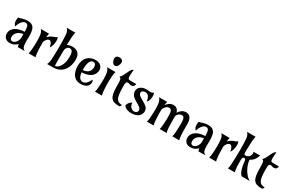

<svg xmlns="http://www.w3.org/2000/svg" viewBox="150 -2115 5218 3480"><g transform="rotate(30 2758.5 -375.0)"><path d="M335.9 0H477.5C452.1 -20.5 431.2 -34.2 423.3 -73.2C410.6 -132.8 417 -201.7 417 -260.7C417 -418 391.6 -502.9 255.9 -502.9C157.2 -502.9 122.6 -468.8 73.2 -468.8C70.8 -456.5 65.4 -430.7 65.4 -401.9C65.4 -365.2 74.2 -324.2 108.9 -302.7C126 -373.5 175.8 -454.1 236.8 -454.1C286.6 -454.1 305.2 -418.5 305.2 -307.6V-302.2C170.9 -299.3 38.6 -242.2 38.6 -110.8C38.6 -55.2 80.1 9.8 163.6 9.8C247.1 9.8 294.9 -24.9 320.8 -56.6ZM195.3 -39.1C164.6 -39.1 144 -62.5 144 -102.5C144 -192.9 219.2 -246.1 305.2 -254.4V-182.1C305.2 -100.6 244.6 -39.1 195.3 -39.1Z M705.1 -493.2H531.7C560.1 -460.9 571.3 -441.4 578.6 -382.3C583 -347.7 584.5 -306.6 584.5 -265.1C584.5 -210 581.5 -154.3 578.6 -111.3C574.7 -52.7 570.8 -31.7 562 0H706.1C697.3 -31.7 693.4 -52.7 689.5 -111.3C686.5 -154.3 683.6 -210 683.6 -265.1C683.6 -280.8 683.6 -296.4 684.1 -311.5C700.2 -355.5 731.9 -393.6 760.3 -397.9C794.4 -402.8 824.2 -373.5 840.8 -283.2C870.1 -320.3 886.2 -390.6 886.2 -451.2C886.2 -480 878.4 -502.4 870.1 -522.5C852.5 -497.6 825.2 -493.2 798.8 -483.9C757.8 -469.2 716.8 -440.9 690.9 -408.7C695.3 -448.2 697.8 -466.3 705.1 -493.2Z M1091.8 -634.8C1095.7 -694.3 1099.6 -714.8 1108.4 -747.1H930.2C953.6 -714.8 972.2 -694.8 977.1 -634.8C989.3 -486.8 984.4 -219.2 977.1 -111.3C973.1 -52.7 963.4 -31.7 949.7 0H1082.5C1222.7 0 1359.4 -102.5 1359.4 -333C1359.4 -444.3 1293.9 -502.9 1195.8 -502.9C1152.8 -502.9 1114.7 -492.7 1085.4 -478C1086.4 -531.7 1088.4 -585 1091.8 -634.8ZM1085.9 -349.6C1085.9 -417.5 1124.5 -454.1 1166.5 -454.1C1228 -454.1 1237.3 -382.8 1237.3 -308.6C1237.3 -164.6 1179.2 -57.6 1089.4 -37.6C1081.5 -101.6 1085.9 -249.5 1085.9 -349.6Z M1826.7 -380.9C1826.7 -428.2 1788.6 -502.9 1678.7 -502.9C1542 -502.9 1445.3 -415.5 1445.3 -253.4C1445.3 -107.9 1505.9 9.8 1652.8 9.8C1846.2 9.8 1835.4 -146 1804.2 -166C1766.1 -83 1717.8 -39.1 1670.4 -39.1C1601.6 -39.1 1572.3 -108.4 1564.5 -182.1C1731.9 -186 1826.7 -262.7 1826.7 -380.9ZM1561.5 -243.7C1561.5 -401.4 1605 -454.1 1659.2 -454.1C1698.2 -454.1 1715.8 -418.5 1715.8 -377.9C1715.8 -298.3 1677.2 -236.3 1561.5 -228.5Z M2027.8 -586.4C2074.7 -586.4 2104.5 -651.9 2104.5 -694.8C2104.5 -728.5 2084 -760.3 2027.8 -760.3C1971.7 -760.3 1951.2 -728.5 1951.2 -694.8C1951.2 -651.9 1979 -586.4 2027.8 -586.4ZM2094.2 -493.2H1920.9C1944.3 -460.9 1960.4 -440.4 1967.8 -381.3C1972.2 -346.7 1973.6 -306.6 1973.6 -265.1C1973.6 -210 1970.7 -154.3 1967.8 -111.3C1963.9 -52.7 1960 -31.7 1951.2 0H2095.2C2086.4 -31.7 2082.5 -52.7 2078.6 -111.3C2075.7 -154.3 2072.8 -210 2072.8 -265.1C2072.8 -343.8 2075.2 -422.9 2094.2 -493.2Z M2346.7 -365.7C2346.7 -410.6 2355.5 -439.5 2389.6 -439.5C2415.5 -439.5 2427.2 -424.8 2457.5 -424.8C2506.8 -424.8 2529.3 -459.5 2529.3 -493.2H2398.4C2363.3 -493.2 2353 -507.8 2353 -568.8C2353 -624.5 2359.4 -674.8 2363.3 -688.5C2296.4 -689.5 2273.4 -515.6 2199.7 -458.5C2237.3 -441.4 2244.6 -439.5 2244.6 -285.6C2244.6 -34.7 2303.7 9.8 2465.3 9.8C2476.1 4.4 2495.6 -23.9 2495.1 -34.2C2355.5 -34.2 2346.7 -147 2346.7 -365.7Z M2737.3 -502.9C2648.4 -502.9 2572.8 -454.1 2572.8 -374.5C2572.8 -210.9 2811.5 -206.1 2811.5 -102.5C2811.5 -68.8 2786.1 -42 2741.7 -42C2671.4 -42 2628.9 -123 2641.1 -164.6C2607.4 -157.7 2559.1 -110.4 2554.2 -59.6C2569.3 -25.9 2627.4 9.8 2715.3 9.8C2868.2 9.8 2911.6 -78.6 2911.6 -144C2911.6 -280.3 2672.9 -298.3 2672.9 -395C2672.9 -426.8 2705.1 -449.2 2742.7 -449.2C2811.5 -449.2 2835 -409.2 2855 -313C2887.2 -344.7 2900.4 -402.8 2900.4 -451.2C2900.4 -480 2896 -502 2887.2 -522C2864.7 -496.6 2846.2 -497.1 2823.2 -497.1C2794.9 -497.1 2767.6 -502.9 2737.3 -502.9Z M3177.2 -493.2H3007.8C3031.2 -460.9 3047.4 -441.4 3054.7 -382.3C3059.1 -347.7 3060.5 -306.6 3060.5 -265.1C3060.5 -210 3057.6 -154.3 3054.7 -111.3C3050.8 -52.7 3046.9 -31.7 3038.1 0H3178.2C3169.4 -31.7 3165.5 -52.7 3161.6 -111.3C3158.7 -154.3 3155.8 -210 3155.8 -265.1C3155.8 -285.2 3155.8 -305.2 3156.7 -324.2C3174.3 -371.6 3210.4 -419.9 3266.1 -419.9C3323.2 -419.9 3327.6 -352.5 3327.6 -265.1C3327.6 -210 3325.2 -154.3 3322.3 -111.3C3317.9 -52.7 3314.5 -31.7 3305.7 0H3449.7C3440.9 -31.7 3437.5 -52.7 3433.1 -111.3C3430.2 -154.3 3429.7 -280.8 3429.7 -335.4V-345.7C3449.7 -385.3 3482.4 -419.9 3529.8 -419.9C3586.9 -419.9 3591.8 -352.5 3591.8 -265.1C3591.8 -210 3589.8 -154.3 3586.9 -111.3C3582.5 -52.7 3579.1 -31.7 3570.3 0H3714.4C3705.6 -31.7 3702.1 -52.7 3697.8 -111.3C3694.8 -154.3 3694.3 -280.8 3694.3 -335.4C3694.3 -436.5 3652.3 -502.9 3572.8 -502.9C3502.4 -502.9 3451.7 -458.5 3421.9 -407.7C3405.8 -467.3 3367.7 -502.9 3309.1 -502.9C3243.7 -502.9 3194.8 -464.4 3164.1 -418C3167.5 -451.2 3170.4 -468.3 3177.2 -493.2ZM3413.6 -302.7 3411.6 -293.9Z M4115.2 0H4256.8C4231.4 -20.5 4210.4 -34.2 4202.6 -73.2C4189.9 -132.8 4196.3 -201.7 4196.3 -260.7C4196.3 -418 4170.9 -502.9 4035.2 -502.9C3936.5 -502.9 3901.9 -468.8 3852.5 -468.8C3850.1 -456.5 3844.7 -430.7 3844.7 -401.9C3844.7 -365.2 3853.5 -324.2 3888.2 -302.7C3905.3 -373.5 3955.1 -454.1 4016.1 -454.1C4065.9 -454.1 4084.5 -418.5 4084.5 -307.6V-302.2C3950.2 -299.3 3817.9 -242.2 3817.9 -110.8C3817.9 -55.2 3859.4 9.8 3942.9 9.8C4026.4 9.8 4074.2 -24.9 4100.1 -56.6ZM3974.6 -39.1C3943.8 -39.1 3923.3 -62.5 3923.3 -102.5C3923.3 -192.9 3998.5 -246.1 4084.5 -254.4V-182.1C4084.5 -100.6 4023.9 -39.1 3974.6 -39.1Z M4484.4 -493.2H4311C4339.4 -460.9 4350.6 -441.4 4357.9 -382.3C4362.3 -347.7 4363.8 -306.6 4363.8 -265.1C4363.8 -210 4360.8 -154.3 4357.9 -111.3C4354 -52.7 4350.1 -31.7 4341.3 0H4485.4C4476.6 -31.7 4472.7 -52.7 4468.8 -111.3C4465.8 -154.3 4462.9 -210 4462.9 -265.1C4462.9 -280.8 4462.9 -296.4 4463.4 -311.5C4479.5 -355.5 4511.2 -393.6 4539.6 -397.9C4573.7 -402.8 4603.5 -373.5 4620.1 -283.2C4649.4 -320.3 4665.5 -390.6 4665.5 -451.2C4665.5 -480 4657.7 -502.4 4649.4 -522.5C4631.8 -497.6 4604.5 -493.2 4578.1 -483.9C4537.1 -469.2 4496.1 -440.9 4470.2 -408.7C4474.6 -448.2 4477.1 -466.3 4484.4 -493.2Z M4860.8 -111.3C4857.9 -144 4858.4 -195.8 4858.4 -243.2C4858.4 -279.3 4863.8 -312.5 4895.5 -312.5C4920.9 -312.5 4928.7 -294.9 4930.7 -260.3C4944.8 -106.9 4987.8 -18.1 5025.4 0H5189C5101.6 -45.4 5001 -193.4 4994.6 -333.5C5033.2 -352.1 5055.2 -370.1 5075.2 -396.5C5101.1 -430.2 5109.4 -461.4 5124.5 -493.2H4983.4C4989.3 -485.4 4990.7 -474.1 4990.7 -460C4990.7 -414.6 4960 -363.8 4889.6 -361.3C4859.9 -360.4 4858.4 -385.7 4858.4 -438C4858.4 -487.8 4860.8 -568.4 4864.7 -634.8C4867.7 -694.3 4872.6 -714.8 4881.3 -747.1H4703.1C4726.6 -719.7 4744.1 -694.8 4750 -634.8C4755.9 -575.2 4757.8 -483.9 4757.8 -412.6C4757.8 -299.8 4754.4 -198.2 4750 -111.3C4747.1 -52.7 4742.2 -31.7 4733.4 0H4877.4C4868.7 -31.7 4866.2 -52.7 4860.8 -111.3Z M5334 -365.7C5334 -410.6 5342.8 -439.5 5377 -439.5C5402.8 -439.5 5414.6 -424.8 5444.8 -424.8C5494.1 -424.8 5516.6 -459.5 5516.6 -493.2H5385.7C5350.6 -493.2 5340.3 -507.8 5340.3 -568.8C5340.3 -624.5 5346.7 -674.8 5350.6 -688.5C5283.7 -689.5 5260.7 -515.6 5187 -458.5C5224.6 -441.4 5231.9 -439.5 5231.9 -285.6C5231.9 -34.7 5291 9.8 5452.6 9.8C5463.4 4.4 5482.9 -23.9 5482.4 -34.2C5342.8 -34.2 5334 -147 5334 -365.7Z"/></g></svg>

Font: Amarante
Style: Regular
Weight: 400
Designer: Karolina Lach
Foundry: Sorkin Type Co.
Version: Version 1.001